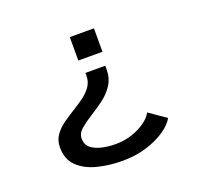

<svg xmlns="http://www.w3.org/2000/svg" viewBox="-120 -651 1101 1009"><g transform="rotate(-20 430.0 -147.0)"><path d="M498.5 -369H363.5V-500H498.5ZM487.5 -295V-277.5Q487.5 -225 463.2 -188.2Q439 -151.5 403.2 -125Q367.5 -98.5 332.5 -77Q295 -53.5 267.2 -30.2Q239.5 -7 239.5 23.5Q239.5 57 263.2 76Q287 95 323.8 103Q360.5 111 399.5 111Q447.5 111 490.8 96.5Q534 82 565.5 59.2Q597 36.5 610 11L703.5 76Q686.5 108 643.2 137.8Q600 167.5 538.2 186.8Q476.5 206 404 206Q327.5 206 262 189Q196.5 172 156.5 133Q116.5 94 116.5 28Q116.5 -11 136.2 -39.5Q156 -68 186.8 -90Q217.5 -112 251 -132.5Q283 -152 311.8 -173Q340.5 -194 358.5 -220Q376.5 -246 376.5 -280.5V-295Z"/></g></svg>

Font: Trispace SemiExpanded Medium
Style: Regular
Weight: 500
Width: 6
Designer: Tyler Finck
Foundry: Etcetera Type Company
Version: Version 1.210; ttfautohint (v1.8.3)